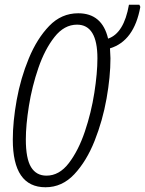

<svg xmlns="http://www.w3.org/2000/svg" viewBox="-20 -780 612 810"><path d="M446 -534Q446 -545 445 -555.5Q444 -566 444 -576Q546 -607 572 -751L568 -760H524Q503 -640 436 -617Q411 -724 310 -724Q239 -724 187.5 -670.5Q136 -617 101.5 -533.5Q67 -450 50.5 -358.5Q34 -267 34 -191Q34 10 172 10Q242 10 293.5 -45Q345 -100 379 -185.5Q413 -271 429.5 -364Q446 -457 446 -534ZM89 -192Q89 -252 102 -333.5Q115 -415 142 -493.5Q169 -572 210 -624Q251 -676 305 -676Q391 -676 391 -534Q391 -472 378 -388.5Q365 -305 338 -225Q311 -145 270.5 -92Q230 -39 176 -39Q133 -39 111 -75Q89 -111 89 -192Z"/></svg>

Font: Noto Sans Display Condensed Light
Style: Italic
Weight: 300
Width: 3
Designer: Monotype Design team
Foundry: Monotype Imaging Inc.
Version: 1.000